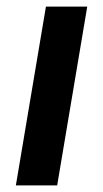

<svg xmlns="http://www.w3.org/2000/svg" viewBox="-20 -561 313 581"><path d="M119 -541H244L153 0H28Z"/></svg>

Font: Nebula Sans Semibold
Style: Regular
Weight: 600
Italic angle: -9°
Designer: Paul D. Hunt for Adobe (as Source Sans)
Foundry: Nebula Entertainment & Broadcasting LLC
Version: Version 1.010